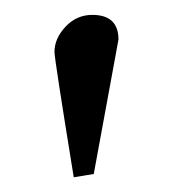

<svg xmlns="http://www.w3.org/2000/svg" viewBox="-20 -664 230 258"><path d="M79.1 -425.8Q53.2 -585 53.2 -594.2Q53.2 -612.3 68.1 -628.2Q83 -644 104 -644Q139.2 -644 139.2 -610.8L106 -430.2Z"/></svg>

Font: Linux Libertine Display
Style: Regular
Weight: 400
Designer: Philipp H. Poll
Foundry: Philipp H. Poll
Version: Version 5.0.9